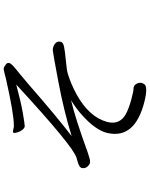

<svg xmlns="http://www.w3.org/2000/svg" viewBox="94 -871 812 1040"><g transform="rotate(-90 500.0 -351.0)"><path d="M309 -687 333 -682H341Q404 -682 590 -724Q619 -731 629.5 -734Q640 -737 648 -737Q656 -737 673 -724Q681 -717 678.5 -706Q676 -695 643.5 -669Q611 -643 556 -596Q391 -452 283 -369Q419 -411 578 -441Q737 -471 747 -471H750Q770 -470 784 -458.5Q798 -447 794 -429Q791 -415 767 -410Q743 -405 690 -400Q637 -395 622 -390Q568 -374 512 -344Q387 -276 360 -178L358 -170Q345 -108 401 -76Q432 -59 480.5 -46Q529 -33 537.5 -34Q546 -35 555 -29.5Q564 -24 568.5 -12.5Q573 -1 571.5 8Q570 17 563 26Q556 35 531.5 35Q507 35 468 25Q268 -26 299 -172L300 -177Q315 -239 396 -312Q434 -346 477 -372Q381 -350 195 -282Q157 -269 144 -269Q131 -269 118.5 -282.5Q106 -296 110 -314Q113 -328 146 -337Q152 -339 164 -342Q226 -359 562 -669Q465 -643 406 -633Q347 -623 337 -623Q327 -623 317 -635.5Q307 -648 303 -662.5Q299 -677 300 -682Q301 -687 309 -687Z"/></g></svg>

Font: LXGW Bright GB
Style: Italic
Weight: 400
Italic angle: -12°
Designer: Christian Thalmann (Catharsis Fonts)
Foundry: LXGW / Christian Thalmann (Catharsis Fonts) / Fontworks Inc.
Version: Version 5.510